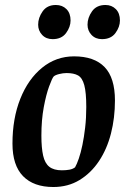

<svg xmlns="http://www.w3.org/2000/svg" viewBox="-20 -739 512 770"><path d="M194 11Q115 11 72.5 -32.5Q30 -76 30 -163Q30 -264 61.5 -343Q93 -422 149 -467.5Q205 -513 277 -513Q358 -513 399.5 -470Q441 -427 441 -336Q441 -266 425 -203.5Q409 -141 377 -93Q345 -45 299 -17Q253 11 194 11ZM228 -56Q245 -56 258.5 -58.5Q272 -61 281 -68Q288 -80 296 -103Q304 -126 310.5 -157.5Q317 -189 321.5 -227.5Q326 -266 326 -310Q326 -368 318 -397.5Q310 -427 293 -436.5Q276 -446 247 -446Q233 -446 217 -442Q201 -438 195 -432Q189 -425 177 -392.5Q165 -360 155.5 -309Q146 -258 146 -195Q146 -146 153 -115Q160 -84 178 -70Q196 -56 228 -56ZM389 -582Q363 -582 347 -599Q331 -616 331 -640Q331 -668 349 -693.5Q367 -719 403 -719Q428 -719 444.5 -702.5Q461 -686 461 -657Q461 -631 443 -606.5Q425 -582 389 -582ZM191 -582Q165 -582 149 -599Q133 -616 133 -640Q133 -668 151 -693.5Q169 -719 204 -719Q230 -719 246.5 -702.5Q263 -686 263 -657Q263 -631 245 -606.5Q227 -582 191 -582Z"/></svg>

Font: Faustina Light SemiBold
Style: Italic
Weight: 600
Italic angle: -8°
Version: Version 1.200